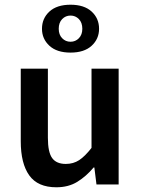

<svg xmlns="http://www.w3.org/2000/svg" viewBox="-20 -782 596 814"><path d="M219 12Q140 12 104 -38.5Q68 -89 68 -183V-491H183V-198Q183 -137 201 -112Q219 -87 259 -87Q291 -87 315.5 -103Q340 -119 368 -155V-491H483V0H389L380 -72H377Q345 -34 307.5 -11Q270 12 219 12ZM279 -559Q221 -559 189.5 -588Q158 -617 158 -660Q158 -704 189.5 -733Q221 -762 279 -762Q337 -762 368.5 -733Q400 -704 400 -660Q400 -617 368.5 -588Q337 -559 279 -559ZM279 -605Q300 -605 314.5 -620Q329 -635 329 -660Q329 -686 314.5 -701Q300 -716 279 -716Q258 -716 243.5 -701Q229 -686 229 -660Q229 -635 243.5 -620Q258 -605 279 -605Z"/></svg>

Font: Processing Sans Pro Semibold
Style: Regular
Weight: 600
Designer: Paul D. Hunt
Foundry: Adobe Systems Incorporated
Version: Version 2.020;PS 2.000;hotconv 1.0.86;makeotf.lib2.5.63406